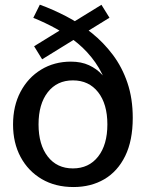

<svg xmlns="http://www.w3.org/2000/svg" viewBox="-20 -773 616 805"><path d="M288.1 11.2Q211.9 11.2 155 -22.2Q98.1 -55.7 66.4 -114.7Q34.7 -173.8 34.7 -251Q34.7 -329.1 66.2 -388.4Q97.7 -447.8 152.6 -481.2Q207.5 -514.6 277.3 -514.6Q320.8 -514.6 353.3 -499.5Q385.7 -484.4 407.7 -460.2Q429.7 -436 441.4 -408.7L430.2 -407.2Q411.6 -465.8 379.6 -511.2Q347.7 -556.6 306.2 -591.1Q264.6 -625.5 217 -651.9Q169.4 -678.2 119.6 -698.2L147 -753.4Q202.1 -733.4 258.1 -704.3Q314 -675.3 364 -635.3Q414.1 -595.2 453.1 -543.2Q492.2 -491.2 514.4 -425.5Q536.6 -359.9 536.6 -278.8Q536.6 -183.6 504.9 -118.9Q473.1 -54.2 417.2 -21.5Q361.3 11.2 288.1 11.2ZM285.6 -66.9Q352.5 -66.9 391.4 -116.5Q430.2 -166 430.2 -251.5Q430.2 -336.9 391.4 -386.5Q352.5 -436 285.6 -436Q219.2 -436 180.4 -386.5Q141.6 -336.9 141.6 -251.5Q141.6 -166.5 180.2 -116.7Q218.8 -66.9 285.6 -66.9ZM156.7 -524.4 123 -579.1 405.3 -752.9 439 -698.7Z"/></svg>

Font: Schibsted Grotesk Medium
Style: Regular
Weight: 500
Designer: Bakken & Baeck AS, Henrik Kongsvoll
Foundry: Schibsted ASA
Version: Version 1.100;gftools[0.9.25]